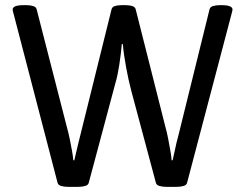

<svg xmlns="http://www.w3.org/2000/svg" viewBox="-20 -722 950 744"><path d="M243 2Q228 2 216.5 -1.5Q205 -5 203 -14L32 -671Q31 -674 30 -678Q29 -682 29 -685Q29 -702 72 -702H82Q97 -702 108.5 -698.5Q120 -695 122 -686L239 -230Q245 -209 250 -184.5Q255 -160 259 -138Q263 -116 264 -101H268Q272 -117 275.5 -133Q279 -149 283 -165Q287 -181 291 -197L412 -685Q414 -695 425 -698.5Q436 -702 451 -702H467Q482 -702 493 -698.5Q504 -695 506 -685L621 -230Q627 -209 631.5 -185Q636 -161 640 -139Q644 -117 645 -101H649Q653 -117 656.5 -135Q660 -153 664 -169Q668 -185 671 -196L792 -686Q794 -695 805.5 -698.5Q817 -702 832 -702H838Q881 -702 881 -685Q881 -684 880 -679Q879 -674 878 -671L705 -14Q703 -5 691.5 -1.5Q680 2 665 2H624Q609 2 597.5 -1.5Q586 -5 584 -14L489 -369Q478 -410 468.5 -462Q459 -514 456 -551H452Q449 -515 442.5 -472.5Q436 -430 428 -403L324 -14Q322 -5 310.5 -1.5Q299 2 284 2Z"/></svg>

Font: Asap
Style: Regular
Weight: 400
Designer: Pablo Cosgaya
Foundry: Omnibus-Type
Version: Version 3.001